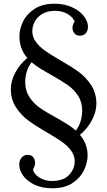

<svg xmlns="http://www.w3.org/2000/svg" viewBox="-20 -780 573 1028"><path d="M451 -636Q451 -616 439.5 -602.5Q428 -589 408 -589Q388 -589 378 -602.5Q368 -616 368 -630Q368 -638 371 -648.5Q374 -659 380 -664Q370 -689 341.5 -705.5Q313 -722 276 -722Q233 -722 205.5 -705Q178 -688 165.5 -663Q153 -638 153 -613Q153 -581 172.5 -555Q192 -529 221 -508.5Q250 -488 300 -459Q362 -424 401.5 -395Q441 -366 468.5 -323.5Q496 -281 496 -225Q496 -182 472.5 -137Q449 -92 408 -58Q449 -10 449 53Q449 90 430 130.5Q411 171 369 199.5Q327 228 261 228Q205 228 165 209Q125 190 104 160.5Q83 131 83 100Q83 80 95.5 64.5Q108 49 127 49Q148 49 158 62Q168 75 168 94Q168 100 165 109.5Q162 119 157 125Q159 150 189 169.5Q219 189 257 189Q320 189 350 156.5Q380 124 380 84Q380 52 360.5 26Q341 0 312 -20.5Q283 -41 233 -70Q171 -106 132 -134.5Q93 -163 65.5 -205.5Q38 -248 38 -304Q38 -346 61.5 -390.5Q85 -435 126 -470Q84 -518 84 -586Q84 -625 103.5 -665Q123 -705 165 -732.5Q207 -760 272 -760Q323 -760 364 -742Q405 -724 428 -695Q451 -666 451 -636ZM115 -341Q115 -295 137 -261Q159 -227 191.5 -204Q224 -181 279 -151Q308 -135 337 -117Q366 -99 386 -81Q403 -102 411.5 -130.5Q420 -159 420 -188Q420 -234 398 -267.5Q376 -301 344 -323.5Q312 -346 256 -378Q218 -399 194 -414Q170 -429 149 -447Q132 -425 123.5 -397Q115 -369 115 -341Z"/></svg>

Font: Sumana
Style: Regular
Weight: 400
Designer: Cyreal, Alexei Vanyashin (Devanagari), Olga Karpushina (Latin)
Foundry: Cyreal
Version: Version 1.015;PS 001.015;hotconv 1.0.70;makeotf.lib2.5.58329